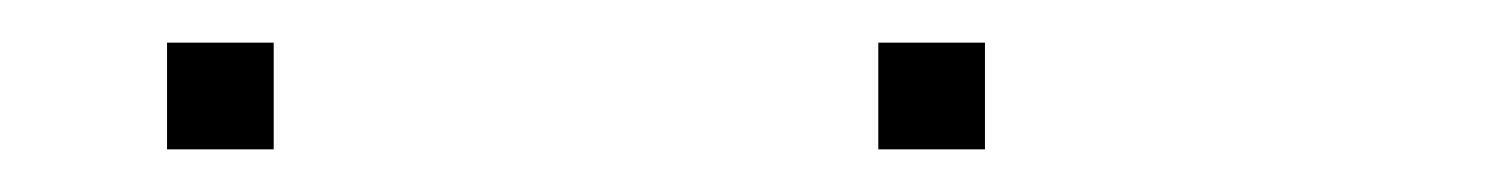

<svg xmlns="http://www.w3.org/2000/svg" viewBox="-20 -795 707 90"><path d="M441.7 -775V-725H391.7V-775ZM108.3 -775V-725H58.3V-775Z"/></svg>

Font: 0xA000-Boxes
Style: Boxes
Weight: 400
Version: Version 0.1